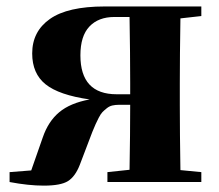

<svg xmlns="http://www.w3.org/2000/svg" viewBox="-20 -566 680 597"><path d="M606 -516.1 541 -508.8Q539.1 -392.6 539.1 -308.1V-237.8Q539.1 -153.3 541 -37.1L606 -30.8V0H314V-30.8L382.8 -38.1Q384.8 -148.4 384.8 -240.2H351.1Q338.9 -240.2 329.3 -238Q319.8 -235.8 311.8 -229.2Q303.7 -222.7 298.6 -217.5Q293.5 -212.4 286.9 -199.7Q280.3 -187 277.3 -179.9Q274.4 -172.9 267.1 -155.8L228 -53.2Q213.9 -17.1 191.4 -2.9Q168.9 11.2 116.2 11.2Q68.8 11.2 9.8 0V-30.8L77.1 -36.1L112.8 -138.2Q129.9 -188.5 164.1 -217Q198.2 -245.6 258.8 -256.8Q163.1 -270.5 121.6 -304Q80.1 -337.4 80.1 -399.9Q80.1 -468.3 135.3 -507.1Q190.4 -545.9 305.2 -545.9H606ZM342.8 -272.9H384.8V-308.1Q384.8 -397 382.8 -513.2H335.9Q286.1 -513.2 258.1 -483.6Q230 -454.1 230 -394Q230 -272.9 342.8 -272.9Z"/></svg>

Font: Noto Serif JP Black
Style: Regular
Weight: 900
Designer: Ryoko NISHIZUKA  (kana & ideographs); Frank Grießhammer (Latin, Greek & Cyrillic); Wenlong ZHANG  (bopomofo); Sandoll Co
Foundry: Adobe Systems Incorporated
Version: Version 1.001;PS 1.001;hotconv 16.6.54;makeotf.lib2.5.65590